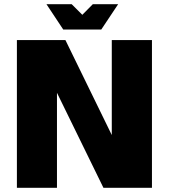

<svg xmlns="http://www.w3.org/2000/svg" viewBox="-20 -890 800 910"><path d="M509.8 -700.2H700.2V0H470.2L250 -450.2V0H60.1V-700.2H290L509.8 -250ZM540 -870.1 460 -750H279.8L200.2 -870.1H319.8L370.1 -819.8L419.9 -870.1Z"/></svg>

Font: Fivo Sans Heavy
Style: Regular
Weight: 900
Designer: Alexander Slobzheninov
Foundry: Alexander Slobzheninov
Version: 1.0